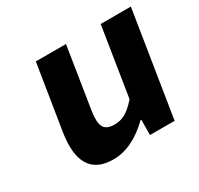

<svg xmlns="http://www.w3.org/2000/svg" viewBox="-117 -654 840 810"><g transform="rotate(-30 303.0 -249.0)"><path d="M221.2 12.2Q60.5 12.2 92.8 -194.8L143.1 -509.8H290L243.2 -213.9Q234.4 -160.2 246.3 -136.5Q258.3 -112.8 298.8 -112.8Q327.1 -112.8 351.1 -126Q375 -139.2 405.8 -173.8L459 -509.8H606L524.9 0H404.8L405.8 -74.2H401.9Q313 12.2 221.2 12.2Z"/></g></svg>

Font: Office Code Pro Bold Italic
Style: Regular
Weight: 700
Italic angle: -9°
Designer: Nathan Rutzky & Paul D. Hunt
Foundry: Adobe Systems Incorporated
Version: Version 1.004;PS 001.004;hotconv 1.0.70;makeotf.lib2.5.58329